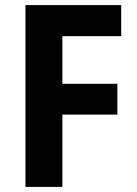

<svg xmlns="http://www.w3.org/2000/svg" viewBox="-20 -734 539 754"><path d="M225 0H80V-714H456V-592H225V-405H441V-284H225Z"/></svg>

Font: Noto Sans SemiCondensed
Style: Regular
Weight: 400
Width: 4
Version: Version 2.013